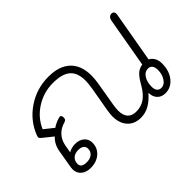

<svg xmlns="http://www.w3.org/2000/svg" viewBox="-87 -890 1206 1206"><g transform="rotate(-45 515.5 -287.0)"><path d="M86 -66Q86 -72 88 -86L108 -203Q117 -257 153 -290L92 -339Q75 -352 75 -361Q75 -363 79 -376Q116 -470 201 -527Q286 -584 390 -584Q485 -584 536 -536Q587 -488 587 -398Q587 -367 581 -331L554 -173Q549 -139 549 -125Q549 -38 626 -38Q670 -38 703 -61Q736 -84 766 -136Q790 -179 811 -198Q832 -217 861 -221L919 -552Q925 -584 951 -584Q961 -584 966.5 -578Q972 -572 972 -561Q972 -555 971 -552L912 -216Q954 -192 954 -137Q954 -73 921 -31.5Q888 10 837 10Q803 10 783 -11.5Q763 -33 763 -68Q728 -28 693.5 -9Q659 10 620 10Q563 10 530.5 -26Q498 -62 498 -124Q498 -139 503 -173L531 -333Q538 -378 538 -402Q538 -472 500.5 -504Q463 -536 382 -536Q300 -536 231.5 -492.5Q163 -449 131 -376L194 -326Q204 -334 221.5 -342Q239 -350 253 -354L263 -356Q277 -356 277 -335Q277 -324 273 -318.5Q269 -313 259 -310Q218 -299 192.5 -271Q167 -243 160 -203L151 -151Q161 -158 177.5 -162.5Q194 -167 209 -167Q247 -167 270 -147Q293 -127 293 -95Q293 -49 259.5 -19.5Q226 10 174 10Q134 10 110 -10.5Q86 -31 86 -66ZM907 -127Q907 -152 897 -165Q887 -178 868 -178Q840 -178 822 -150.5Q804 -123 804 -80Q804 -57 814 -44.5Q824 -32 843 -32Q869 -32 888 -60Q907 -88 907 -127ZM247 -88Q247 -106 234 -116Q221 -126 197 -126Q167 -126 149.5 -110Q132 -94 132 -67Q132 -33 181 -33Q211 -33 229 -48Q247 -63 247 -88Z"/></g></svg>

Font: Kodchasan ExtraLight
Style: Italic
Weight: 275
Italic angle: -10°
Version: Version 1.000; ttfautohint (v1.6)